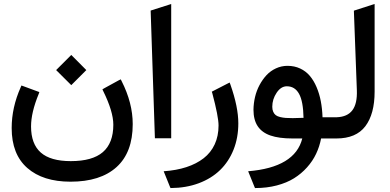

<svg xmlns="http://www.w3.org/2000/svg" viewBox="-20 -701 1974 972"><path d="M336.9 218.8Q197.3 218.8 118.2 149.4Q39.1 80.1 39.1 -52.7Q39.1 -157.2 85 -259.8L88.4 -268.1L97.2 -265.1L169.9 -238.3L179.2 -234.9L175.8 -225.1Q137.2 -131.3 137.2 -61Q137.2 27.8 186.5 71.3Q235.8 114.7 338.4 114.7Q447.8 114.7 500.7 69.1Q553.7 23.4 553.7 -69.8Q553.7 -136.2 502.4 -240.2L498.5 -248.5L506.3 -253.4L582 -294.9L591.3 -299.3L595.7 -290.5Q651.9 -179.7 651.9 -72.8Q651.9 70.8 570.1 144.8Q488.3 218.8 336.9 218.8ZM340.8 -422.9 417 -346.2 340.8 -270 264.2 -346.2Z M742.7 -647.5 846.7 -680.7V-1H764.2Z M840.3 244.6 813.5 178.2 808.6 166Q873 161.6 923.8 145Q974.6 128.4 1011 100.1Q1047.4 71.8 1066.9 29.8Q1086.4 -12.2 1086.4 -65.9Q1086.4 -110.4 1054.7 -229.5L1052.2 -236.8L1059.6 -240.7L1132.8 -278.3L1142.6 -283.2L1146.5 -272.9Q1186.5 -159.2 1186.5 -76.7Q1186.5 -3.9 1162.4 56.6Q1138.2 117.2 1094.2 159.9Q1050.3 202.6 986.3 226.6Q922.4 250.5 844.7 251H843.3Z M1663.6 0H1605.5Q1597.7 41 1580.3 77.6Q1563 114.3 1534.4 146.2Q1505.9 178.2 1468.8 201.4Q1431.6 224.6 1381.3 237.8Q1331.1 251 1272.5 251H1271L1268.1 244.6L1241.2 178.2L1236.3 166Q1473.6 146.5 1510.3 0H1460.4Q1392.6 0 1349.4 -14.9Q1306.2 -29.8 1284.7 -62Q1263.2 -94.2 1263.2 -146Q1263.7 -178.2 1271.2 -210.2Q1278.8 -242.2 1293.9 -270.5Q1309.1 -298.8 1329.3 -320.6Q1349.6 -342.3 1377.2 -355Q1404.8 -367.7 1435.5 -367.7Q1470.7 -367.7 1499.5 -354.2Q1528.3 -340.8 1548.3 -317.1Q1568.4 -293.5 1582.5 -260.3Q1596.7 -227.1 1604 -189Q1611.3 -150.9 1612.8 -107.4H1663.6Q1667 -107.4 1669.7 -92.5Q1672.4 -77.6 1672.4 -62.5V-45.9Q1672.4 -30.3 1669.7 -15.1Q1667 0 1663.6 0ZM1358.4 -160.6Q1358.4 -145.5 1363.3 -134.8Q1368.2 -124 1376.2 -117.9Q1384.3 -111.8 1398.4 -108.4Q1412.6 -105 1426.8 -104Q1440.9 -103 1461.9 -103Q1485.8 -103 1516.6 -104.5Q1515.1 -188 1493.9 -226.1Q1472.7 -264.2 1432.1 -264.2Q1402.3 -264.2 1380.4 -231.4Q1358.4 -198.7 1358.4 -160.6Z M1658.2 -107.4H1678.7Q1681.6 -107.4 1684.6 -107.4Q1738.8 -109.4 1763.9 -142.8Q1789.1 -176.3 1786.6 -243.7L1771.5 -647L1778.8 -649.4L1863.8 -676.8L1876.5 -680.7V-667.5V-237.3Q1876.5 -124 1829.6 -62Q1782.7 0 1683.1 0H1658.2Q1639.6 0 1639.6 -45.9V-62.5Q1639.6 -107.4 1658.2 -107.4Z"/></svg>

Font: Samim Medium FD
Style: Medium-FD
Weight: 500
Foundry: DejaVu fonts team - Redesigned by Saber Rastikerdar
Version: Version 4.0.5